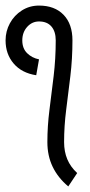

<svg xmlns="http://www.w3.org/2000/svg" viewBox="-20 -669 322 689"><path d="M150 -159Q150 -216 157.5 -275Q165 -334 172.5 -396Q180 -458 180 -525H240Q240 -458 232.5 -396Q225 -334 217.5 -275Q210 -216 210 -159ZM110 -399Q58 -407 29 -441Q0 -475 0 -524H60Q60 -495 77.5 -478Q95 -461 120 -456ZM225 0Q188 -31 169 -70.5Q150 -110 150 -159H210Q210 -125 221.5 -97.5Q233 -70 257 -48ZM0 -524Q0 -557 15.5 -585.5Q31 -614 58.5 -631.5Q86 -649 120 -649V-592Q95 -592 77.5 -572.5Q60 -553 60 -524ZM180 -524Q180 -556 164.5 -574Q149 -592 120 -592V-649Q176 -649 208 -616Q240 -583 240 -524Z"/></svg>

Font: Akshar Light Light
Style: Regular
Weight: 300
Version: Version 1.100